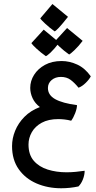

<svg xmlns="http://www.w3.org/2000/svg" viewBox="-20 -603 488 980"><path d="M292.5 357.9Q223.6 357.9 166.5 333.3Q109.4 308.6 75.4 260.5Q41.5 212.4 41.5 142.6Q41.5 103 57.4 64.2Q73.2 25.4 104.7 -6.6Q136.2 -38.6 183.6 -56.6Q158.7 -75.2 146.5 -101.3Q134.3 -127.4 134.3 -154.3Q134.3 -189.9 154.1 -221.2Q173.8 -252.4 209.7 -272Q245.6 -291.5 294.4 -291.5Q335 -291.5 374.3 -273.4Q413.6 -255.4 443.4 -213.4Q436 -198.2 417.7 -180.2Q399.4 -162.1 380.9 -155.3Q359.9 -181.2 339.8 -195.8Q319.8 -210.4 291 -210.4Q262.2 -210.4 243.4 -194.3Q224.6 -178.2 224.6 -153.8Q224.6 -117.7 261.7 -96.9Q298.8 -76.2 373 -66.4Q373 -49.8 363.8 -25.6Q354.5 -1.5 343.3 13.2Q326.7 8.8 309.3 6.8Q292 4.9 277.8 4.9Q227.1 4.9 193.1 23.4Q159.2 42 142.3 71.8Q125.5 101.6 125.5 134.8Q125.5 186.5 152.3 217.5Q179.2 248.5 223.4 262.5Q267.6 276.4 319.3 276.4Q342.3 276.4 365.7 274.2Q389.2 272 412.1 268.6Q412.1 289.6 403.3 312.3Q394.5 335 380.4 348.6Q336.9 357.9 292.5 357.9ZM258.8 -442.9Q232.4 -461.9 210.7 -482.2Q189 -502.4 185.5 -509.3L247.6 -582.5L327.1 -517.1Q296.4 -478.5 280.3 -461.4Q264.2 -444.3 258.8 -442.9ZM213.9 -316.4Q187.5 -335 165.8 -355.2Q144 -375.5 140.1 -382.8L203.1 -451.7L282.7 -385.7Q254.9 -350.1 237.1 -333.7Q219.2 -317.4 213.9 -316.4ZM333 -324.7Q306.6 -343.3 284.7 -363.8Q262.7 -384.3 259.3 -391.1L322.3 -460L401.9 -394.5Q381.3 -367.2 359.9 -346.9Q338.4 -326.7 333 -324.7Z"/></svg>

Font: Harmattan
Style: Bold
Weight: 700
Designer: George W. Nuss III and SIL International
Foundry: SIL International
Version: Version 4.000